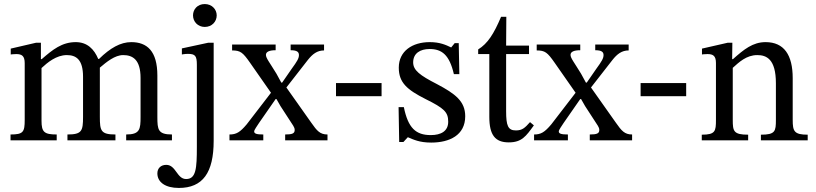

<svg xmlns="http://www.w3.org/2000/svg" viewBox="-20 -693 4029 948"><path d="M185 -357C214 -384 258 -421 310 -421C356 -421 390 -399 390 -314V-116C390 -46 384 -29 313 -29V0H550V-29C478 -29 473 -47 473 -116V-359C506 -387 547 -421 588 -421C635 -421 674 -399 674 -308V-116C674 -55 671 -29 603 -29V0H829V-29C760 -29 757 -53 757 -116V-320C757 -441 706 -485 628 -485C575 -485 524 -456 469 -402H465C445 -450 411 -485 354 -485C286 -485 240 -448 186 -401H182V-482H158L33 -453V-424C33 -424 45 -426 60 -426C88 -426 102 -417 102 -381V-101C102 -41 95 -29 32 -29V0H260V-29C198 -29 185 -41 185 -97Z M1035 -482H1008L878 -454V-424C878 -424 892 -427 908 -427C944 -427 952 -417 952 -373V32C952 139 948 191 899 191C853 191 849 121 801 121C774 121 757 138 757 163C757 207 797 235 863 235C981 235 1035 160 1035 2ZM991 -673C955 -673 933 -647 933 -617C933 -586 957 -560 991 -560C1026 -560 1050 -586 1050 -617C1050 -647 1026 -673 991 -673Z M1597 0V-29C1560 -29 1545 -47 1517 -87L1394 -261L1500 -397C1523 -426 1546 -444 1580 -444V-473H1415V-445C1447 -445 1456 -436 1456 -421C1456 -405 1447 -390 1420 -353L1373 -285H1369L1345 -329C1311 -385 1293 -406 1293 -422C1293 -437 1309 -445 1341 -445V-473H1126V-444C1167 -444 1179 -434 1214 -384L1318 -235L1198 -79C1165 -40 1147 -29 1113 -29V0H1280V-29C1247 -29 1235 -33 1235 -44C1235 -52 1249 -70 1259 -86L1341 -204H1345L1365 -169L1428 -72C1433 -64 1435 -58 1435 -51C1435 -34 1423 -29 1388 -29V0Z M1864 -218V-283H1639V-218Z M1948 -164 1951 8H1972L1993 -15H1995C2021 -4 2051 11 2109 11C2199 11 2277 -25 2277 -119C2277 -193 2228 -230 2137 -278C2053 -321 2020 -346 2020 -385C2020 -430 2055 -451 2101 -451C2162 -451 2199 -422 2221 -327H2248L2245 -480H2225L2208 -459H2207C2182 -471 2152 -485 2102 -485C2016 -485 1949 -441 1949 -359C1949 -285 1990 -250 2081 -204C2174 -158 2193 -139 2193 -92C2193 -45 2157 -26 2107 -26C2033 -26 1995 -61 1974 -164Z M2597 -90C2572 -62 2559 -49 2527 -49C2488 -49 2479 -73 2479 -144V-426H2592V-468H2479L2480 -610H2454C2418 -525 2388 -478 2341 -449V-426H2396V-116C2396 -26 2425 10 2492 10C2556 10 2577 -20 2616 -74Z M3101 0V-29C3064 -29 3049 -47 3021 -87L2898 -261L3004 -397C3027 -426 3050 -444 3084 -444V-473H2919V-445C2951 -445 2960 -436 2960 -421C2960 -405 2951 -390 2924 -353L2877 -285H2873L2849 -329C2815 -385 2797 -406 2797 -422C2797 -437 2813 -445 2845 -445V-473H2630V-444C2671 -444 2683 -434 2718 -384L2822 -235L2702 -79C2669 -40 2651 -29 2617 -29V0H2784V-29C2751 -29 2739 -33 2739 -44C2739 -52 2753 -70 2763 -86L2845 -204H2849L2869 -169L2932 -72C2937 -64 2939 -58 2939 -51C2939 -34 2927 -29 2892 -29V0Z M3368 -218V-283H3143V-218Z M3894 -307C3894 -422 3851 -485 3760 -485C3697 -485 3653 -449 3599 -401H3595L3596 -482H3573L3446 -453V-424C3446 -424 3456 -426 3473 -426C3500 -426 3515 -418 3515 -382V-101C3515 -45 3512 -28 3445 -28V0H3674V-28C3602 -28 3598 -45 3598 -101V-358C3628 -385 3665 -421 3719 -421C3764 -421 3811 -402 3811 -282V-101C3811 -45 3808 -28 3737 -28V0H3968V-28C3901 -28 3894 -45 3894 -101Z"/></svg>

Font: mjx-stx-n
Style: Regular
Weight: 500
Version: 1.0.0